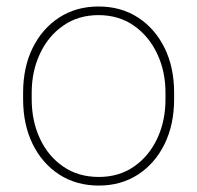

<svg xmlns="http://www.w3.org/2000/svg" viewBox="-20 -558 604 588"><path d="M282.7 10.3Q213.9 10.3 161.6 -23.4Q109.4 -57.1 80.1 -116.7Q50.8 -176.3 50.8 -253.9V-274.4Q50.8 -352.1 80.1 -411.4Q109.4 -470.7 161.4 -504.4Q213.4 -538.1 281.7 -538.1Q350.6 -538.1 402.6 -504.4Q454.6 -470.7 483.9 -411.4Q513.2 -352.1 513.2 -274.4V-253.9Q513.2 -176.3 483.9 -116.7Q454.6 -57.1 402.6 -23.4Q350.6 10.3 282.7 10.3ZM282.7 -16.1Q344.7 -16.1 390.6 -48.1Q436.5 -80.1 461.7 -134Q486.8 -188 486.8 -253.9V-274.4Q486.8 -339.4 461.4 -393.3Q436 -447.3 389.9 -479.5Q343.8 -511.7 281.7 -511.7Q219.7 -511.7 173.6 -479.5Q127.4 -447.3 102.3 -393.3Q77.1 -339.4 77.1 -274.4V-253.9Q77.1 -187.5 102.3 -133.5Q127.4 -79.6 173.6 -47.9Q219.7 -16.1 282.7 -16.1Z"/></svg>

Font: Roboto Slab Thin
Style: Regular
Weight: 100
Designer: Google
Version: Version 2.000; ttfautohint (v1.8.1.43-b0c9)